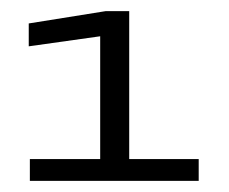

<svg xmlns="http://www.w3.org/2000/svg" viewBox="-20 -699 410 344"><path d="M33.5 -375H336V-414H211.5V-679H169L31.5 -657V-616L159.5 -634V-414H33.5Z"/></svg>

Font: Anybody SemiExpanded
Style: Regular
Weight: 400
Width: 6
Designer: Tyler Finck
Foundry: Etcetera Type Company
Version: Version 1.113;gftools[0.9.25]